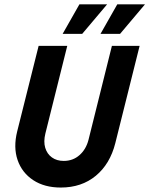

<svg xmlns="http://www.w3.org/2000/svg" viewBox="-20 -832 674 866"><path d="M254.2 13.9Q180.6 13.9 129.9 -19.4Q79.2 -52.8 59.4 -110.1Q39.6 -167.4 57.6 -239.6L154.2 -625H283.3L184.7 -229.9Q175.7 -193.1 184 -165.3Q192.4 -137.5 214.2 -121.9Q236.1 -106.2 267.4 -106.2Q309 -106.2 338.5 -132.3Q368.1 -158.3 379.2 -201.4L484.7 -625H609.7L500 -186.1Q476.4 -92.4 412.2 -39.2Q347.9 13.9 254.2 13.9ZM433.3 -679.2 509 -812.5H634L521.5 -679.2ZM262.5 -679.2 338.2 -812.5H463.2L350.7 -679.2Z"/></svg>

Font: Afacad
Style: Italic
Weight: 400
Italic angle: -14°
Designer: Kristian Moeller
Foundry: Dicotype
Version: Version 1.000